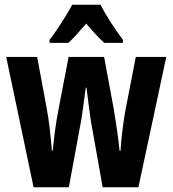

<svg xmlns="http://www.w3.org/2000/svg" viewBox="-20 -786 725 806"><path d="M362 -275Q357 -309 352 -347.5Q347 -386 343 -418H340Q335 -382 330 -343.5Q325 -305 320 -276L269 0H121L6 -547H136L175 -337Q183 -296 188.5 -247.5Q194 -199 198 -153H201Q205 -191 210.5 -234Q216 -277 226 -329L268 -547H417L458 -326Q465 -283 471.5 -238Q478 -193 482 -153H486Q488 -189 493 -231Q498 -273 505 -315L550 -547H678L561 0H411ZM402 -766Q419 -733 443.5 -694.5Q468 -656 496 -619V-606H418Q401 -621 382 -641.5Q363 -662 342 -687Q320 -662 301 -640.5Q282 -619 267 -606H188V-619Q204 -639 222 -666Q240 -693 256.5 -720Q273 -747 283 -766Z"/></svg>

Font: Noto Sans Armenian ExtraCondensed
Style: Bold
Weight: 700
Width: 2
Designer: Monotype Design Team
Foundry: Monotype Imaging Inc.
Version: Version 2.008; ttfautohint (v1.8.4.7-5d5b)